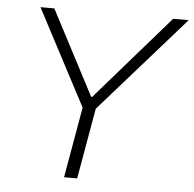

<svg xmlns="http://www.w3.org/2000/svg" viewBox="-50 -737 795 787"><g transform="rotate(5 347.5 -343.0)"><path d="M242 0 293 -291 85 -686H142L324 -338H328L631 -686H695L347 -291L296 0Z"/></g></svg>

Font: Archivo SemiBold Thin
Style: Italic
Weight: 250
Italic angle: -10°
Version: Version 2.001